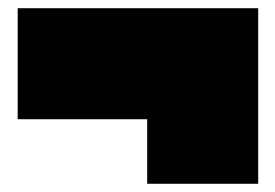

<svg xmlns="http://www.w3.org/2000/svg" viewBox="-20 -540 670 467"><path d="M23 -250V-520H608V-93H338V-250Z"/></svg>

Font: Gasoek One
Style: Regular
Weight: 400
Designer: Jiashuo Zhang
Foundry: JAMO
Version: Version 1.000; ttfautohint (v1.8.4.7-5d5b);gftools[0.9.29]